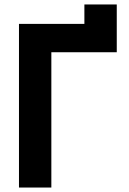

<svg xmlns="http://www.w3.org/2000/svg" viewBox="-20 -840 580 860"><path d="M210 0H65V-733H358V-820H503V-606H210Z"/></svg>

Font: Kreadon
Style: Bold
Weight: 700
Designer: Reiya WATANABE
Foundry: StudioGnu
Version: Version 1.003; ttfautohint (v1.8.4.7-5d5b);gftools[0.9.32]